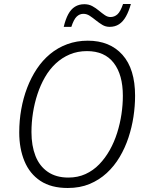

<svg xmlns="http://www.w3.org/2000/svg" viewBox="-20 -928 723 958"><path d="M318 10Q235 10 181.5 -25.5Q128 -61 102 -124Q76 -187 76 -267Q76 -326 86 -382.5Q96 -439 115.5 -490Q135 -541 163.5 -584Q192 -627 230 -658.5Q268 -690 315.5 -707.5Q363 -725 418 -725Q528 -725 591 -654.5Q654 -584 654 -450Q654 -399 646 -346Q638 -293 621 -241.5Q604 -190 577 -144.5Q550 -99 512.5 -64.5Q475 -30 427 -10Q379 10 318 10ZM321 -42Q368 -42 406.5 -59.5Q445 -77 475 -108Q505 -139 527.5 -179Q550 -219 564.5 -265Q579 -311 586 -358Q593 -405 593 -450Q593 -555 547.5 -614Q502 -673 414 -673Q367 -673 328 -656.5Q289 -640 258 -611Q227 -582 204.5 -543Q182 -504 167 -458.5Q152 -413 144.5 -365Q137 -317 137 -269Q137 -201 157 -150Q177 -99 218.5 -70.5Q260 -42 321 -42ZM298 -794Q307 -832 320.5 -857Q334 -882 354 -894.5Q374 -907 401 -907Q423 -907 440.5 -897.5Q458 -888 473.5 -875Q489 -862 503 -852.5Q517 -843 531 -843Q551 -843 566 -856.5Q581 -870 594 -908H633Q623 -872 608.5 -846Q594 -820 574 -807Q554 -794 527 -794Q507 -794 490.5 -804Q474 -814 458.5 -826.5Q443 -839 428 -849Q413 -859 396 -859Q377 -859 362.5 -845Q348 -831 336 -794Z"/></svg>

Font: Noto Sans Display Light
Style: Italic
Weight: 300
Italic angle: -12°
Designer: Monotype Design Team
Foundry: Monotype Imaging Inc.
Version: Version 2.003